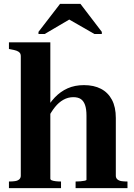

<svg xmlns="http://www.w3.org/2000/svg" viewBox="-20 -968 690 988"><path d="M239 -750V-49Q239 -43 246.5 -40Q254 -37 266.5 -35.5Q279 -34 293 -34H294V0H26V-34H27Q44 -34 57.5 -36Q71 -38 79 -45Q87 -52 87 -64V-678Q87 -690 81.5 -696.5Q76 -703 65 -707Q54 -711 36 -714L26 -716V-750ZM636 0H369V-34H370Q381 -34 394 -35Q407 -36 416 -38Q425 -40 425 -43V-373Q425 -407 417.5 -428Q410 -449 395.5 -458.5Q381 -468 357 -468Q330 -468 306 -454.5Q282 -441 262.5 -416.5Q243 -392 225 -357L210 -393Q233 -436 262 -466.5Q291 -497 328 -513.5Q365 -530 412 -530Q463 -530 499.5 -511Q536 -492 556 -454.5Q576 -417 576 -361V-64Q576 -52 584 -45Q592 -38 605 -36Q618 -34 635 -34H636ZM394 -948H289L178 -804V-793H210L368 -886H304L466 -793H504V-804Z"/></svg>

Font: Roboto Serif 144pt SemiBold
Style: Regular
Weight: 600
Version: Version 1.008